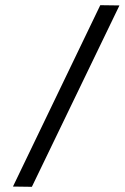

<svg xmlns="http://www.w3.org/2000/svg" viewBox="-20 -720 481 741"><path d="M367 -700 441 -699 103 1 30 0Z"/></svg>

Font: Fivo Sans Modern
Style: Italic
Weight: 400
Designer: Alexander Slobzheninov
Foundry: Alexander Slobzheninov
Version: 1.0